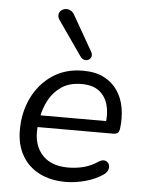

<svg xmlns="http://www.w3.org/2000/svg" viewBox="-54 -809 651 862"><g transform="rotate(5 271.0 -378.0)"><path d="M274.8 8.9Q205.6 8.9 154.8 -17.2Q104 -43.4 76.7 -91.6Q49.3 -139.7 49.3 -205.6Q49.3 -285 80.9 -350.5Q112.5 -416.1 170.8 -455.7Q229.2 -495.3 308.7 -495.3Q366 -495.3 404.6 -475.1Q443.2 -454.9 465.9 -420.7Q488.6 -386.5 495.8 -343.1Q503 -299.7 497.4 -254.3Q495.4 -237 488.6 -231.3Q481.7 -225.5 467.3 -225.5H111.7L119.5 -279H448.3L430.3 -265.6Q437.3 -313 427 -351.1Q416.7 -389.3 387.9 -412.2Q359.2 -435.2 307.7 -435.2Q253.6 -435.2 217.5 -410.7Q181.4 -386.2 161.3 -348.3Q141.1 -310.5 134 -269.2L130.1 -245.1Q115.9 -159.9 155.9 -108.1Q195.9 -56.4 278.9 -56.4Q315.3 -56.4 348.9 -65Q382.5 -73.6 412.7 -93.9Q426.4 -102.8 436.9 -102.4Q447.4 -101.9 454.1 -95.6Q460.7 -89.3 462.5 -79.8Q464.2 -70.2 459.6 -59.4Q454.9 -48.7 443.2 -40.3Q409.2 -16.2 363.1 -3.7Q316.9 8.9 274.8 8.9ZM291.7 -558.2 185.3 -710.9Q175.6 -724.5 176.8 -736Q178 -747.5 186 -754.8Q194.1 -762.1 205.3 -764.1Q216.6 -766 228.3 -760.4Q240 -754.8 247.8 -740.2L337.4 -583.6Q344.3 -571.4 341.2 -561.6Q338 -551.8 329.5 -546.9Q321 -542.1 310.5 -544.3Q300 -546.5 291.7 -558.2Z"/></g></svg>

Font: Nunito Variable Extra Light
Style: Italic
Weight: 200
Italic angle: -9°
Designer: Vernon Adams
Foundry: Vernon Adams
Version: Version 3.602